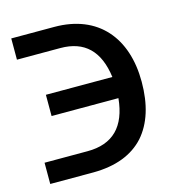

<svg xmlns="http://www.w3.org/2000/svg" viewBox="-87 -620 635 695"><g transform="rotate(-15 230.5 -272.5)"><path d="M432.6 -272C432.6 -437 342.3 -545.4 178.2 -545.4H17.1V-465.8H179.7C270 -465.8 321.3 -416 334.5 -315.9H85.4V-236.3H335.9C325.7 -131.8 273.4 -79.6 178.2 -79.6H17.1V0H179.2C262.7 -0.5 326.7 -24.9 370.1 -72.8C411.6 -120.1 432.6 -186.5 432.6 -272Z"/></g></svg>

Font: SG Kara SemiBold
Style: Regular
Weight: 400
Designer: Damoon Khanjanzadeh
Version: Version 1.000